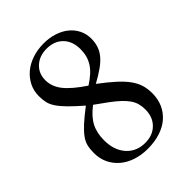

<svg xmlns="http://www.w3.org/2000/svg" viewBox="-218 -866 995 995"><g transform="rotate(-45 279.0 -368.5)"><path d="M323.2 -413.1Q374 -375 407.2 -344.7Q440.4 -314.5 460 -287.1Q479.5 -259.8 487.8 -232.4Q496.1 -205.1 496.1 -171.9Q496.1 -128.9 480.5 -94.2Q464.8 -59.6 436.5 -35.2Q408.2 -10.7 367.2 2.4Q326.2 15.6 276.4 15.6Q229.5 15.6 189.9 2.4Q150.4 -10.7 122.1 -35.2Q93.8 -59.6 78.1 -92.8Q62.5 -126 62.5 -167Q62.5 -196.3 67.9 -218.3Q73.2 -240.2 89.4 -262.2Q105.5 -284.2 133.3 -309.6Q161.1 -335 207 -370.1Q163.1 -408.2 136.2 -435.5Q109.4 -462.9 94.2 -485.4Q79.1 -507.8 74.2 -528.8Q69.3 -549.8 69.3 -577.1Q69.3 -615.2 85.4 -647.5Q101.6 -679.7 129.4 -703.1Q157.2 -726.6 195.8 -739.7Q234.4 -752.9 280.3 -752.9Q322.3 -752.9 357.9 -741.2Q393.6 -729.5 418.9 -708.5Q444.3 -687.5 458.5 -658.7Q472.7 -629.9 472.7 -595.7Q472.7 -567.4 464.8 -543.5Q457 -519.5 439.5 -498Q421.9 -476.6 393.1 -456.1Q364.3 -435.5 323.2 -413.1ZM236.3 -346.7Q210.9 -327.1 193.8 -308.1Q176.8 -289.1 166.5 -269Q156.2 -249 151.4 -226.1Q146.5 -203.1 146.5 -175.8Q146.5 -103.5 185.5 -59.6Q224.6 -15.6 288.1 -15.6Q343.8 -15.6 377.4 -49.3Q411.1 -83 411.1 -137.7Q411.1 -161.1 405.8 -180.7Q400.4 -200.2 387.7 -218.8Q375 -237.3 354 -256.8Q333 -276.4 302.7 -298.8ZM290 -433.6Q318.4 -452.1 338.4 -470.2Q358.4 -488.3 370.6 -507.8Q382.8 -527.3 388.7 -549.3Q394.5 -571.3 394.5 -596.7Q394.5 -654.3 361.3 -688.5Q328.1 -722.7 271.5 -722.7Q218.8 -722.7 185.1 -691.9Q151.4 -661.1 151.4 -611.3Q151.4 -564.5 184.1 -523.4Q216.8 -482.4 290 -433.6Z"/></g></svg>

Font: BabelStone Tibetan
Style: Regular
Weight: 400
Designer: Christopher J. Fynn
Foundry: BabelStone
Version: Version 10.011 October 1, 2023